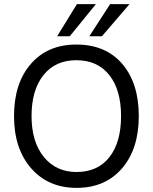

<svg xmlns="http://www.w3.org/2000/svg" viewBox="-20 -903 740 931"><path d="M653 -340Q653 -181 571.5 -86.5Q490 8 351 8Q214 8 131 -87Q48 -182 48 -340Q48 -499 129.5 -593Q211 -687 350 -687Q492 -687 572.5 -593.5Q653 -500 653 -340ZM133 -340Q133 -215 192.5 -142Q252 -69 351 -69Q454 -69 510.5 -141Q567 -213 567 -340Q567 -467 510 -539Q453 -611 350 -611Q248 -611 190.5 -538.5Q133 -466 133 -340ZM474 -727H413L514 -883H608ZM318 -727H257L353 -883H445Z"/></svg>

Font: Hind Guntur
Style: Regular
Weight: 400
Designer: Manushi Parikh, Hitesh Malaviya
Foundry: Indian Type Foundry
Version: Version 1.002;PS 1.0;hotconv 1.0.86;makeotf.lib2.5.63406; tt